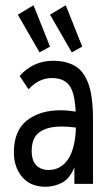

<svg xmlns="http://www.w3.org/2000/svg" viewBox="-20 -702 415 733"><path d="M154 11Q96 11 64.5 -26.5Q33 -64 33 -120Q33 -203 82.5 -242Q132 -281 211 -281Q237 -281 269 -276Q265 -351 243.5 -377.5Q222 -404 178 -404Q128 -404 89 -361L55 -412Q107 -470 183 -470Q231 -470 265 -451Q299 -432 317 -383.5Q335 -335 335 -247V0H264V-63Q245 -18 215 -3.5Q185 11 154 11ZM101 -126Q101 -88 119 -70.5Q137 -53 165 -53Q212 -53 239.5 -93.5Q267 -134 270 -215Q240 -219 215 -219Q161 -219 131 -197.5Q101 -176 101 -126ZM131 -502 48 -646 108 -682 171 -524ZM254 -502 171 -646 231 -682 294 -524Z"/></svg>

Font: Inconsolata Condensed Medium
Style: Regular
Weight: 500
Width: 3
Monospace: yes
Designer: Raph Levien, Cyreal, Brenton Simpson
Foundry: Raph Levien, Cyreal, Google
Version: Version 3.100; ttfautohint (v1.8.4.7-5d5b)